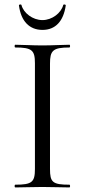

<svg xmlns="http://www.w3.org/2000/svg" viewBox="-20 -821 372 841"><path d="M166 -690C223 -690 258 -728 268 -797C269 -802 258 -803 257 -799C248 -764 208 -733 166 -733C123 -733 83 -764 74 -799C73 -803 62 -802 63 -797C72 -728 109 -690 166 -690ZM199 -81V-542C199 -599 211 -613 284 -613C288 -613 288 -625 284 -625C253 -625 213 -622 165 -622C121 -622 79 -625 47 -625C43 -625 43 -613 47 -613C120 -613 133 -601 133 -544V-81C133 -23 120 -12 47 -12C43 -12 43 0 47 0C79 0 121 -2 165 -2C213 -2 252 0 284 0C288 0 288 -12 284 -12C210 -12 199 -23 199 -81Z"/></svg>

Font: Cormorant SC
Style: Regular
Weight: 400
Designer: Christian Thalmann (Catharsis Fonts)
Version: Version 1.000;PS 001.000;hotconv 1.0.70;makeotf.lib2.5.58329